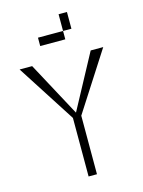

<svg xmlns="http://www.w3.org/2000/svg" viewBox="-138 -1029 826 1109"><g transform="rotate(-15 275.0 -475.0)"><path d="M275 -375 100 -700H25L250 -350V0H300V-350L525 -700H450ZM175 -800H325V-850H175ZM325 -850H375V-950H325Z"/></g></svg>

Font: LS-VG5000 Light
Style: Regular
Weight: 400
Designer: Justin Bihan, 2021
Foundry: Justin Bihan, 2021
Version: Version 1.000;Glyphs 3.1.2 (3151)